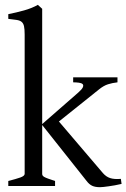

<svg xmlns="http://www.w3.org/2000/svg" viewBox="-20 -777 528 802"><path d="M14.6 0V-21Q46.9 -29.3 64.9 -35.6Q83 -42 83 -50.8V-632.8Q83 -655.3 80.3 -667.5Q77.6 -679.7 70.1 -685.8Q62.5 -691.9 49.1 -693.8Q35.6 -695.8 14.6 -698.2V-717.8Q48.3 -724.6 80.8 -733.6Q113.3 -742.7 138.2 -756.8L156.2 -740.2V-258.8L306.6 -390.1Q322.8 -404.3 326.2 -412.8Q329.6 -421.4 325 -425.8Q320.3 -430.2 309.3 -431.6Q298.3 -433.1 285.6 -433.1V-454.1H470.7V-433.1Q449.2 -430.7 431.2 -425Q413.1 -419.4 392.6 -402.8L226.1 -269.5L409.7 -54.2Q416.5 -46.4 423.8 -41.3Q431.2 -36.1 439.9 -33.2Q448.7 -30.3 459.7 -29.5Q470.7 -28.8 484.9 -29.8L487.8 -8.8Q473.6 -5.4 459.7 -2.9Q445.8 -0.5 433.8 1.2Q421.9 2.9 412.4 3.9Q402.8 4.9 397.9 4.9Q377.4 4.9 365 -1Q352.5 -6.8 341.8 -21L156.2 -254.9V-50.8Q156.2 -46.9 158 -43.9Q159.7 -41 165 -37.8Q170.4 -34.7 181.2 -30.8Q191.9 -26.9 210 -21V0Z"/></svg>

Font: Gentium Plus Afr
Style: Regular
Weight: 400
Designer: J. Victor Gaultney, Annie Olsen, Iska Routamaa, Becca Hirsbrunner
Foundry: SIL International
Version: Version 5.000